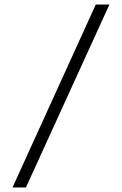

<svg xmlns="http://www.w3.org/2000/svg" viewBox="-20 -720 536 844"><path d="M461 -700 94 104H35L401 -700Z"/></svg>

Font: Kulim Park Light
Style: Regular
Weight: 300
Designer: Noponies / Dale Sattler
Foundry: Noponies
Version: Version 1.000; ttfautohint (v1.8.3)